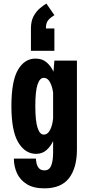

<svg xmlns="http://www.w3.org/2000/svg" viewBox="-20 -832 490 1052"><path d="M177.5 11Q118 11 80.2 -51.5Q42.5 -114 42.5 -251Q42.5 -388 78.5 -449.5Q114.5 -511 174.5 -511Q211.5 -511 235.5 -490.2Q259.5 -469.5 273 -439L278 -500H401.5V-13Q401.5 88 358.2 144Q315 200 223 200Q163.5 200 126.8 177Q90 154 73 116.8Q56 79.5 56 37H177Q177 50 180.8 65Q184.5 80 194.5 90.8Q204.5 101.5 224 101.5Q250 101.5 260.5 75.2Q271 49 271 3.5V-59Q257 -29 234 -9Q211 11 177.5 11ZM173.5 -251Q173.5 -169.5 185.8 -132Q198 -94.5 219.5 -94.5Q241.5 -94.5 254.5 -120Q267.5 -145.5 271 -183.5V-324Q267 -356.5 254.2 -381Q241.5 -405.5 219.5 -405.5Q198 -405.5 185.8 -369.2Q173.5 -333 173.5 -251ZM278 -676V-553.5H149.5V-676Q149.5 -716.5 164 -743.2Q178.5 -770 198.5 -786.5Q218.5 -803 234 -812.5L278 -749Q258 -737 244.8 -722.2Q231.5 -707.5 231.5 -676Z"/></svg>

Font: Trispace Condensed SemiBold
Style: Regular
Weight: 600
Width: 3
Designer: Tyler Finck
Foundry: Etcetera Type Company
Version: Version 1.210; ttfautohint (v1.8.3)